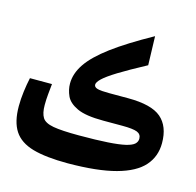

<svg xmlns="http://www.w3.org/2000/svg" viewBox="-87 -650 761 744"><g transform="rotate(15 293.0 -277.5)"><path d="M246.6 4.4Q158.7 4.4 106 -10.7Q53.2 -25.9 29.8 -62Q6.3 -98.1 6.3 -160.6Q6.3 -189.5 10.3 -219.7Q14.2 -250 20 -276.4H108.4Q106.4 -254.9 104.2 -234.1Q102.1 -213.4 102.1 -190.9Q102.1 -158.2 112.8 -140.9Q123.5 -123.5 157.5 -117.4Q191.4 -111.3 260.3 -111.3Q331.1 -111.3 376 -114.3Q420.9 -117.2 445.8 -123Q470.7 -128.9 480.5 -137.9Q490.2 -147 490.2 -159.2Q490.2 -177.2 473.4 -184.1Q456.5 -190.9 413.6 -190.9H336.9Q266.1 -190.9 231.7 -207Q197.3 -223.1 186.3 -247.6Q175.3 -272 175.3 -296.9Q175.3 -336.9 201.9 -376.2Q228.5 -415.5 288.1 -460Q347.7 -504.4 446.3 -559.1L449.7 -443.4Q380.4 -406.2 341.3 -382.1Q302.2 -357.9 286.4 -342.8Q270.5 -327.6 270.5 -317.9Q270.5 -307.6 284.2 -303.7Q297.9 -299.8 331.1 -299.8H407.7Q501.5 -299.8 540.5 -266.4Q579.6 -232.9 579.6 -165.5Q579.6 -111.8 546.1 -74Q512.7 -36.1 439.2 -16.1Q365.7 3.9 246.6 4.4Z"/></g></svg>

Font: Cascadia Code Medium
Style: Regular
Weight: 500
Monospace: yes
Designer: Aaron Bell
Foundry: Saja Typeworks
Version: Version 2407.024